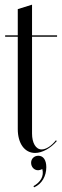

<svg xmlns="http://www.w3.org/2000/svg" viewBox="-20 -646 264 821"><path d="M130 8C160 8 197 -12 223 -43L219 -46C200 -22 177 -7 158 -7C133 -7 117 -35 117 -75V-489H224V-495H117V-626L56 -607V-495H2V-489H56V-94C56 -33 85 8 130 8ZM161 77C169 108 153 133 123 150L126 155C159 141 178 107 178 69C178 38 165 20 144 20C126 20 113 33 113 50C113 68 126 82 143 82C148 82 155 80 161 77Z"/></svg>

Font: Moniqa Display
Style: Regular
Weight: 400
Designer: Rajesh Rajput
Foundry: Rajesh Rajput
Version: Version 1.000